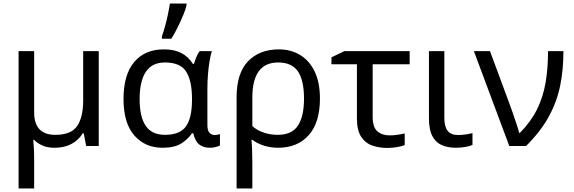

<svg xmlns="http://www.w3.org/2000/svg" viewBox="-20 -825 3245 1085"><path d="M538 -536V0H467L453 -72H448Q423 -32 383 -11Q343 10 287 10Q248 10 220 -2.5Q192 -15 172 -35H168Q170 -17 171.5 13Q173 43 173 84V240H85V-536H173V-190Q173 -63 293 -63Q382 -63 416 -113Q450 -163 450 -257V-536Z M898 10Q800 10 739 -59.5Q678 -129 678 -266Q678 -402 738 -474Q798 -546 906 -546Q965 -546 1004.5 -525.5Q1044 -505 1070 -464H1076Q1081 -481 1089 -501Q1097 -521 1108 -536H1177Q1170 -514 1164 -478Q1158 -442 1155 -402Q1152 -362 1152 -326V-118Q1152 -87 1164 -74.5Q1176 -62 1193 -62Q1201 -62 1210 -64Q1219 -66 1223 -67V-3Q1216 1 1200 5.5Q1184 10 1167 10Q1130 10 1106.5 -8Q1083 -26 1072 -72H1065Q1042 -38 1004 -14Q966 10 898 10ZM913 -63Q996 -63 1030.5 -110.5Q1065 -158 1065 -261V-267Q1065 -367 1032.5 -419.5Q1000 -472 912 -472Q839 -472 804 -419Q769 -366 769 -265Q769 -165 803.5 -114Q838 -63 913 -63ZM895 -606V-620Q904 -645 913 -677.5Q922 -710 929 -744Q936 -778 940 -805H1034V-794Q1029 -772 1015 -738.5Q1001 -705 983.5 -669.5Q966 -634 948 -606Z M1788 -268Q1788 -132 1724.5 -61Q1661 10 1551 10Q1511 10 1473 -1.5Q1435 -13 1406 -35H1401Q1403 -19 1404.5 17Q1406 53 1406 98V240H1317V-275Q1317 -412 1382 -479Q1447 -546 1556 -546Q1624 -546 1676.5 -514Q1729 -482 1758.5 -420Q1788 -358 1788 -268ZM1552 -472Q1406 -472 1406 -274V-112Q1435 -87 1472.5 -75Q1510 -63 1550 -63Q1629 -63 1663.5 -115Q1698 -167 1698 -268Q1698 -371 1663.5 -421.5Q1629 -472 1552 -472Z M2295 -536V-462H2086V-164Q2086 -106 2112.5 -83Q2139 -60 2182 -60Q2204 -60 2227.5 -63.5Q2251 -67 2267 -71V-5Q2253 1 2225.5 6Q2198 11 2169 11Q2123 11 2084 -2.5Q2045 -16 2021 -52Q1997 -88 1997 -155V-462H1853V-501L1926 -536Z M2491 -536V-158Q2491 -110 2509.5 -86Q2528 -62 2568 -62Q2590 -62 2613.5 -65.5Q2637 -69 2650 -73V-6Q2636 1 2609 5.5Q2582 10 2556 10Q2512 10 2477.5 -4.5Q2443 -19 2423.5 -55.5Q2404 -92 2404 -157V-536Z M2658 -536H2749L2856 -247Q2865 -223 2876.5 -190Q2888 -157 2898.5 -125.5Q2909 -94 2914 -74H2918Q2980 -137 3014.5 -206.5Q3049 -276 3063 -357.5Q3077 -439 3077 -536H3164Q3164 -431 3145.5 -340.5Q3127 -250 3081.5 -166.5Q3036 -83 2953 0H2858Z"/></svg>

Font: Noto IKEA Latin
Style: Regular
Weight: 400
Designer: Monotype Design Team
Foundry: Monotype Imaging Inc.
Version: Version 1.0